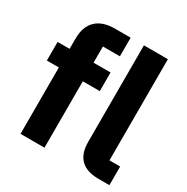

<svg xmlns="http://www.w3.org/2000/svg" viewBox="-168 -884 1000 1027"><g transform="rotate(30 332.0 -370.0)"><path d="M644 0H577Q430 0 430 -144V-740H578V-115H644ZM95 0V-410H21V-525H95V-587Q95 -662 135 -701Q175 -740 252 -740H348V-625H243V-525H348V-410H243V0Z"/></g></svg>

Font: Aneliza
Style: Bold
Weight: 700
Designer: Mike Abbink, Paul van der Laan, Pieter van Rosmalen
Foundry: Bold Monday
Version: Version 3.0